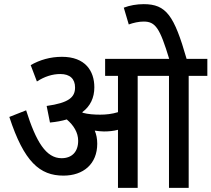

<svg xmlns="http://www.w3.org/2000/svg" viewBox="-20 -906 1020 926"><path d="M449 -213C449 -236 445 -257 437 -276C452 -274 467 -272 481 -272C504 -272 527 -274 549 -280V0H644V-540H795V0H890V-540H980V-622H880C820 -831 782 -886 673 -886C640 -886 605 -880 577 -869L601 -788C623 -796 649 -802 673 -802C730 -802 751 -770 796 -622H487V-540H549V-365C520 -356 491 -353 463 -353C435 -353 405 -355 379 -362C378 -363 378 -364 377 -365C416 -394 435 -435 435 -485C435 -564 391 -632 279 -632C222 -632 172 -617 128 -592L158 -513C195 -537 233 -549 271 -549C318 -549 342 -525 342 -484C342 -437 312 -410 205 -395L221 -315C252 -318 279 -323 302 -330C335 -302 357 -267 357 -227C357 -174 327 -143 277 -143C202 -143 154 -222 106 -374L25 -342C96 -125 172 -59 286 -59C382 -59 449 -115 449 -213Z"/></svg>

Font: Noto Sans Devanagari SemiCondensed Medium
Style: Regular
Weight: 500
Width: 4
Designer: Jelle Bosma - Monotype Design Team
Foundry: Monotype Imaging Inc.
Version: Version 2.004